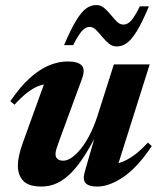

<svg xmlns="http://www.w3.org/2000/svg" viewBox="-20 -708 613 742"><path d="M307 -42 362.5 -235 371.5 -226.5Q341 -161.5 312.5 -115.5Q284 -69.5 256.2 -41.2Q228.5 -13 200 0Q171.5 13 140.5 13Q90 13 69.5 -9.5Q49 -32 49 -67.5Q49 -85 53.8 -107.5Q58.5 -130 68 -155.5L163.5 -420L189.5 -384Q163 -386 139 -379Q115 -372 90.5 -354Q66 -336 36 -303.5L20 -317Q57.5 -372.5 95 -406.2Q132.5 -440 169.2 -455.2Q206 -470.5 241 -470.5Q282 -470.5 296 -454.8Q310 -439 297 -404L209 -164.5Q201.5 -144 198 -132.2Q194.5 -120.5 194.5 -112.5Q194.5 -100.5 202.2 -93.8Q210 -87 224.5 -87Q239.5 -87 256.8 -98.8Q274 -110.5 291.8 -132.2Q309.5 -154 326 -185.5Q342.5 -217 355.5 -256.5L420 -459H558.5L426 -39.5L399 -72Q420 -72 443.5 -79.2Q467 -86.5 493.8 -105Q520.5 -123.5 551.5 -157L566.5 -143.5Q511.5 -61 456.8 -24Q402 13 356 13Q323.5 13 311.2 0Q299 -13 307 -42ZM555.5 -683.5Q529.5 -621.5 509 -588Q488.5 -554.5 470 -541.5Q451.5 -528.5 431 -528.5Q414 -528.5 400.5 -539.8Q387 -551 374.8 -566Q362.5 -581 351 -592.5Q339.5 -604 327 -604Q317 -604 307.8 -598Q298.5 -592 287.8 -577Q277 -562 262.5 -533.5H227.5Q254 -595.5 274.5 -629Q295 -662.5 313.2 -675.5Q331.5 -688.5 352.5 -688.5Q369 -688.5 382.8 -677Q396.5 -665.5 408.5 -650.5Q420.5 -635.5 432 -624.2Q443.5 -613 456.5 -613Q466.5 -613 475.8 -618.8Q485 -624.5 495.8 -639.8Q506.5 -655 520.5 -683.5Z"/></svg>

Font: Newsreader 36pt
Style: Bold Italic
Weight: 700
Italic angle: -17°
Designer: Hugues Gentile
Foundry: Production Type
Version: Version 1.003